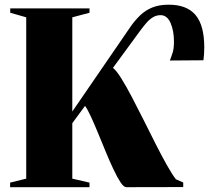

<svg xmlns="http://www.w3.org/2000/svg" viewBox="-20 -778 869 798"><path d="M22 0V-19L89 -35.5V-706L22.5 -725V-743H352V-725L280.5 -706V-314.5L522.5 -667Q541 -693.5 562.5 -714.2Q584 -735 612.8 -746.8Q641.5 -758.5 681 -758.5Q718.5 -758.5 746.2 -748Q774 -737.5 792.5 -715.8Q811 -694 820 -660.2Q829 -626.5 829 -580Q829 -567.5 828 -552.5Q827 -537.5 825.5 -527.5L686 -526.5Q692.5 -543 697.8 -560Q703 -577 703 -605.5Q703 -650.5 688.8 -682.8Q674.5 -715 647.5 -715Q631 -715 617 -707Q603 -699 590.2 -684.8Q577.5 -670.5 563.5 -651.5L449.5 -496Q463.5 -485 483.8 -452.8Q504 -420.5 527.8 -375.2Q551.5 -330 576.8 -279.5Q602 -229 626.5 -180.5Q651 -132 672.8 -93.2Q694.5 -54.5 711 -33L741.5 -19.5V-0.5L505 0Q494.5 0 481 -20.2Q467.5 -40.5 451.8 -73.8Q436 -107 420 -146Q404 -185 388.2 -223.2Q372.5 -261.5 358.5 -292Q344.5 -322.5 333.5 -338L280.5 -266V-35.5L352 -19V0Z"/></svg>

Font: Merriweather 144pt Black
Style: Regular
Weight: 900
Version: Version 2.100